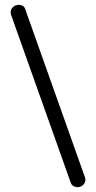

<svg xmlns="http://www.w3.org/2000/svg" viewBox="-20 -774 397 794"><path d="M300 0Q291 0 283 -5Q275 -10 272 -20L26 -712Q24 -717 24 -723Q24 -736 34 -745Q44 -754 58 -754Q67 -754 74 -750Q81 -746 84 -737L332 -39Q333 -37 333 -35Q333 -33 333 -30Q333 -18 323.5 -9Q314 0 300 0Z"/></svg>

Font: Dosis Medium
Style: Regular
Weight: 500
Designer: EdgarTolentino, PabloImpallari, IginoMarini
Foundry: EdgarTolentino, PabloImpallari, IginoMarini
Version: Version 3.001; ttfautohint (v1.8.2)